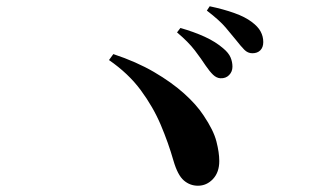

<svg xmlns="http://www.w3.org/2000/svg" viewBox="-20 -743 1040 618"><path d="M689.4 -491.1Q676.9 -491.8 665.8 -502.4Q654.7 -513.1 642.1 -531.6Q628.3 -552.8 607.3 -580.5Q586.2 -608.2 549.8 -638.7L560.7 -652.9Q603.8 -640.7 639.1 -624.6Q674.4 -608.4 698.9 -587Q716 -572.7 722.1 -558.2Q728.2 -543.7 728.2 -528.4Q728.2 -512.3 717.4 -501.3Q706.7 -490.3 689.4 -491.1ZM617.1 -145.2Q591.6 -145.2 571.8 -162.1Q551.9 -179.1 538.3 -225.9Q522 -283 497.5 -340.9Q473 -398.7 433.2 -452.6Q393.4 -506.5 330.8 -549.7L344.8 -568.9Q419.3 -544.2 475.9 -511.1Q532.5 -478 572.6 -442Q612.7 -406 635.2 -371.5Q667.5 -323.6 676.6 -287.7Q685.8 -251.8 685.8 -224.7Q685.8 -188.4 665.5 -166.8Q645.2 -145.2 617.1 -145.2ZM792.2 -571.6Q777.6 -571.6 766.3 -583Q755.1 -594.4 740.3 -613.4Q725.9 -631.2 706.4 -654.3Q686.9 -677.4 645.8 -708.9L655 -722.8Q699.6 -713.4 734.2 -701Q768.9 -688.7 790.5 -672.2Q810.5 -657.4 818.9 -641.5Q827.4 -625.7 827.4 -607.7Q827.4 -590.6 817.9 -581.1Q808.5 -571.6 792.2 -571.6Z"/></svg>

Font: Noto Serif HK ExtraLight
Style: Regular
Weight: 200
Designer: Ryoko NISHIZUKA 西塚涼子 (kana & ideographs); Frank Grießhammer (Latin, Greek & Cyrillic); Wenlong ZHANG 张文龙 (bopomofo); San
Foundry: Adobe
Version: Version 2.002-H1;hotconv 1.1.0;makeotfexe 2.6.0